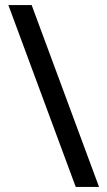

<svg xmlns="http://www.w3.org/2000/svg" viewBox="-20 -736 421 758"><path d="M105 -716H13L279 2H371Z"/></svg>

Font: Noto Sans Gujarati Condensed Medium
Style: Regular
Weight: 500
Width: 3
Designer: Jelle Bosma - Monotype Design Team, Universal Thirst
Foundry: Monotype Imaging Inc.
Version: Version 2.106